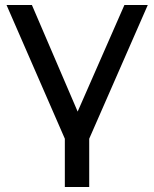

<svg xmlns="http://www.w3.org/2000/svg" viewBox="-20 -550 614 764"><path d="M568 -530H475L289 -106L107 -530H6L238 2V194H335V2Z"/></svg>

Font: AWKNG-Font Medium
Style: Regular
Weight: 500
Designer: Awakening Church
Foundry: Awakening Church
Version: Version 1.700;PS 001.700;hotconv 1.0.88;makeotf.lib2.5.64775